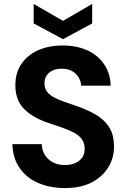

<svg xmlns="http://www.w3.org/2000/svg" viewBox="-20 -943 644 975"><path d="M310 12Q234 12 174 -14Q114 -40 79.5 -90Q45 -140 43 -211H192Q193 -181 207.5 -157Q222 -133 248 -119Q274 -105 309 -105Q340 -105 362.5 -115Q385 -125 397.5 -143Q410 -161 410 -187Q410 -216 395.5 -236Q381 -256 355.5 -269.5Q330 -283 297 -294.5Q264 -306 228 -318Q146 -345 102 -390Q58 -435 58 -510Q58 -574 89 -619Q120 -664 174 -688Q228 -712 298 -712Q369 -712 423 -687.5Q477 -663 508.5 -617Q540 -571 542 -508H392Q391 -531 379 -550.5Q367 -570 346 -582Q325 -594 296 -594Q271 -595 250.5 -586.5Q230 -578 218 -561.5Q206 -545 206 -520Q206 -495 218 -478.5Q230 -462 251.5 -450Q273 -438 302 -427.5Q331 -417 365 -406Q418 -388 462 -363.5Q506 -339 532.5 -300Q559 -261 559 -197Q559 -141 530 -93.5Q501 -46 446 -17Q391 12 310 12ZM300 -744 151 -824V-923L300 -837L448 -923V-824Z"/></svg>

Font: DM Sans 20pt ExtraBold
Style: Regular
Weight: 800
Version: Version 4.004;gftools[0.9.30]